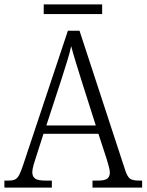

<svg xmlns="http://www.w3.org/2000/svg" viewBox="-21 -854 667 874"><path d="M-1 0V-32H17Q36 -32 47 -37Q58 -42 66 -57Q74 -72 84 -102L288 -714H341L549 -79Q559 -49 571 -40.5Q583 -32 612 -32H626V0H400V-32H425Q456 -32 467.5 -41Q479 -50 479 -69Q479 -80 473.5 -99Q468 -118 464 -132L427 -245H177L143 -139Q138 -125 132 -104Q126 -83 126 -70Q126 -51 138.5 -41.5Q151 -32 184 -32H215V0ZM190 -283H415L351 -484Q337 -529 324 -571Q311 -613 303 -644Q297 -615 284.5 -575Q272 -535 259 -494ZM178 -790V-834H444V-790Z"/></svg>

Font: Noto Serif Tamil SemiCondensed Light
Style: Regular
Weight: 300
Width: 4
Designer: Indian Type Foundry, Tom Grace, and the Monotype Design Team
Foundry: Monotype Imaging Inc.
Version: Version 2.004; ttfautohint (v1.8.4.7-5d5b)